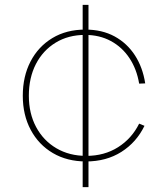

<svg xmlns="http://www.w3.org/2000/svg" viewBox="-20 -772 671 792"><path d="M321 -752H345V0H321ZM576 -253Q543 -185 480.8 -145.5Q418.5 -106 335 -106Q257 -106 198.2 -140.5Q139.5 -175 106.8 -236.2Q74 -297.5 74 -377Q74 -457 106 -518.5Q138 -580 196 -615Q254 -650 332 -650Q401 -650 452.8 -621.8Q504.5 -593.5 536.8 -543.5Q569 -493.5 579 -428L554 -427Q544 -487 514 -532.2Q484 -577.5 437.2 -602.8Q390.5 -628 331 -628Q262 -628 209.8 -596.2Q157.5 -564.5 128.2 -508Q99 -451.5 99 -377Q99 -304 129 -248Q159 -192 212.5 -160.5Q266 -129 336 -129Q410.5 -129 467 -164.8Q523.5 -200.5 554 -262Z"/></svg>

Font: Hepta Slab ExtraLight ExtraLight
Style: Regular
Weight: 250
Version: Version 1.102